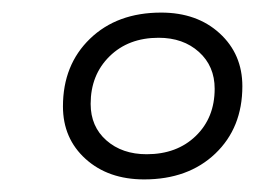

<svg xmlns="http://www.w3.org/2000/svg" viewBox="-20 -726 420 305"><path d="M209 -441Q152 -441 116 -473.5Q80 -506 80 -557Q80 -623 123 -664.5Q166 -706 236 -706Q293 -706 329 -673Q365 -640 365 -589Q365 -523 322 -482Q279 -441 209 -441ZM213 -481Q261 -481 291 -510Q321 -539 321 -585Q321 -621 296 -643.5Q271 -666 232 -666Q184 -666 154 -636.5Q124 -607 124 -561Q124 -525 149 -503Q174 -481 213 -481Z"/></svg>

Font: Asap Semi Expanded Semi Expanded Light
Style: Italic
Weight: 300
Width: 6
Italic angle: -6°
Designer: Pablo Cosgaya
Foundry: Omnibus-Type
Version: Version 3.001; ttfautohint (v1.8.4.7-5d5b)